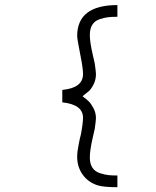

<svg xmlns="http://www.w3.org/2000/svg" viewBox="-20 -657 626 769"><path d="M450.2 -636.7V-589.8Q426.8 -589.8 411.6 -587.9Q396.5 -585.9 377.9 -579.6Q359.4 -573.2 349.6 -557.6Q339.8 -542 339.8 -516.6Q339.8 -488.3 351.6 -437.5L359.4 -403.3Q364.3 -369.1 364.3 -360.4Q364.3 -337.9 355 -319.3Q345.7 -300.8 336.4 -292.5Q327.1 -284.2 310.5 -271.5Q326.2 -259.8 335.4 -251Q344.7 -242.2 354.5 -223.6Q364.3 -205.1 364.3 -183.6Q364.3 -174.8 359.4 -140.6L351.6 -106.4Q339.8 -55.7 339.8 -26.4Q339.8 -1 350.1 14.6Q360.4 30.3 380.4 36.6Q400.4 43 414.6 44.4Q428.7 45.9 450.2 45.9V92.8Q394.5 92.8 370.1 85Q332 72.3 310.5 41.5Q289.1 10.7 289.1 -28.3Q289.1 -49.8 294.9 -77.1Q299.8 -104.5 303.7 -117.2Q312.5 -163.1 312.5 -185.5Q312.5 -238.3 229.5 -247.1V-296.9Q312.5 -304.7 312.5 -360.4Q312.5 -382.8 303.7 -426.8Q289.1 -501 289.1 -512.7Q289.1 -636.7 450.2 -636.7Z"/></svg>

Font: Thabit-Oblique
Style: Oblique
Weight: 500
Designer: Regenerated by Nadim Shaikli
Foundry: MAK Alagha
Version: 0.01